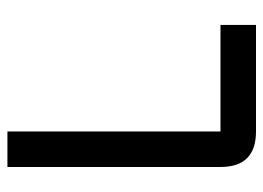

<svg xmlns="http://www.w3.org/2000/svg" viewBox="-118 -606 724 528"><g transform="rotate(-90 244.0 -342.0)"><path d="M48.8 -683.6H146.5V-97.7H439.5V0H146.5Q48.8 0 48.8 -97.7Z"/></g></svg>

Font: BabelStone Runic Beorhtnoth
Style: Regular
Weight: 400
Designer: Andrew West
Foundry: BabelStone
Version: Version 7.004;November 9, 2023